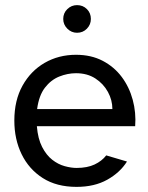

<svg xmlns="http://www.w3.org/2000/svg" viewBox="-20 -718 578 750"><path d="M279 12Q201 12 147 -22.5Q93 -57 64.5 -115.5Q36 -174 36 -247Q36 -326 68 -383.5Q100 -441 154.5 -472.5Q209 -504 277 -504Q336 -504 381 -480.5Q426 -457 455.5 -417.5Q485 -378 498.5 -328Q512 -278 508 -225H124Q128 -176 144.5 -144Q161 -112 184 -94Q207 -76 232.5 -69Q258 -62 279 -62Q321 -62 349.5 -75.5Q378 -89 395 -111L476 -87Q449 -44 399 -16Q349 12 279 12ZM125 -292H419Q419 -327 401.5 -359Q384 -391 352.5 -411.5Q321 -432 277 -432Q244 -432 211.5 -419Q179 -406 155.5 -375.5Q132 -345 125 -292ZM281 -590Q259 -590 243 -606Q227 -622 227 -644Q227 -667 243 -682.5Q259 -698 281 -698Q304 -698 319.5 -682.5Q335 -667 335 -644Q335 -622 319.5 -606Q304 -590 281 -590Z"/></svg>

Font: Atkinson Hyperlegible Next
Style: Regular
Weight: 400
Designer: Elliott Scott, Megan Eiswerth, Linus Boman, Theodore Petrosky, Letters from Sweden
Foundry: Applied Design Works, Letters from Sweden
Version: Version 2.001